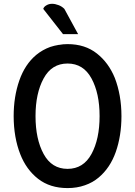

<svg xmlns="http://www.w3.org/2000/svg" viewBox="-20 -964 700 995"><path d="M609.4 -362.3Q609.4 -417 600.6 -466.8Q591.8 -516.6 575.2 -559.6Q543 -638.7 482.4 -686.5Q420.9 -735.4 330.1 -735.4Q306.6 -735.4 286.1 -731.4Q285.2 -731.4 284.2 -731.4Q260.7 -727.5 240.2 -720.7Q200.2 -706.1 168 -679.7Q109.4 -630.9 80.1 -546.9Q50.8 -462.9 50.8 -362.3Q50.8 -307.6 59.6 -256.8Q68.4 -207 85 -165Q116.2 -85 177.7 -37.1Q239.3 10.7 330.1 10.7Q378.9 10.7 419.9 -3.9Q460 -17.6 491.2 -43.9Q550.8 -93.8 580.1 -176.8Q609.4 -260.7 609.4 -362.3ZM496.1 -362.3Q496.1 -243.2 454.1 -166Q412.1 -88.9 330.1 -88.9Q248 -88.9 206.1 -166Q164.1 -243.2 164.1 -362.3Q164.1 -480.5 206.1 -557.6Q248 -634.8 330.1 -634.8Q412.1 -634.8 454.1 -557.6Q496.1 -480.5 496.1 -362.3ZM384.8 -787.1Q367.2 -819.3 313.5 -918Q299.8 -931.6 283.2 -937.5Q265.6 -944.3 250 -944.3Q233.4 -944.3 220.7 -936.5Q208 -929.7 204.1 -918Q238.3 -874 306.6 -787.1Q312.5 -787.1 330.1 -787.1Q343.8 -787.1 384.8 -787.1Z"/></svg>

Font: DaxlinePro-Medium
Style: Medium
Weight: 400
Designer: Hans Reichel
Version: Version 7.502; 2006